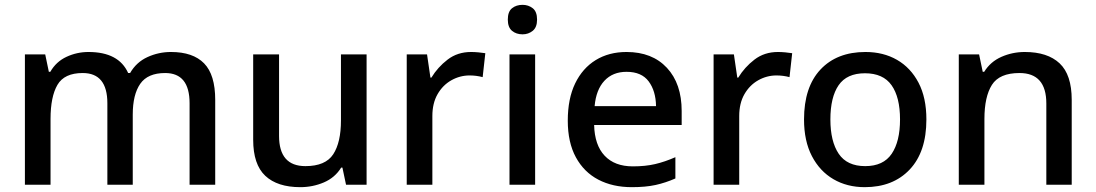

<svg xmlns="http://www.w3.org/2000/svg" viewBox="-20 -764 4532 794"><path d="M687 -549Q778 -549 824 -502Q870 -455 870 -351V0H764V-337Q764 -462 663 -462Q591 -462 560 -417.5Q529 -373 529 -290V0H424V-337Q424 -462 322 -462Q246 -462 217.5 -413Q189 -364 189 -272V0H83V-539H167L182 -467H188Q212 -509 255 -529Q298 -549 346 -549Q471 -549 510 -462H518Q544 -507 590 -528Q636 -549 687 -549Z M1496 -539V0H1411L1396 -71H1391Q1365 -29 1319 -9.5Q1273 10 1222 10Q1127 10 1077 -37Q1027 -84 1027 -186V-539H1134V-202Q1134 -77 1243 -77Q1326 -77 1358 -126Q1390 -175 1390 -266V-539Z M1928 -549Q1942 -549 1958.5 -547.5Q1975 -546 1987 -544L1976 -445Q1950 -452 1922 -452Q1882 -452 1846.5 -432Q1811 -412 1789.5 -374.5Q1768 -337 1768 -284V0H1662V-539H1746L1760 -443H1764Q1790 -486 1831 -517.5Q1872 -549 1928 -549Z M2141 -744Q2165 -744 2183 -730Q2201 -716 2201 -683Q2201 -651 2183 -636.5Q2165 -622 2141 -622Q2115 -622 2097.5 -636.5Q2080 -651 2080 -683Q2080 -716 2097.5 -730Q2115 -744 2141 -744ZM2193 -539V0H2087V-539Z M2571 -549Q2677 -549 2738 -483.5Q2799 -418 2799 -305V-247H2437Q2439 -164 2480.5 -120Q2522 -76 2597 -76Q2649 -76 2689.5 -85.5Q2730 -95 2773 -114V-26Q2732 -8 2691 1Q2650 10 2593 10Q2514 10 2454.5 -21Q2395 -52 2361.5 -113.5Q2328 -175 2328 -265Q2328 -356 2358.5 -419Q2389 -482 2443.5 -515.5Q2498 -549 2571 -549ZM2571 -467Q2514 -467 2479.5 -430Q2445 -393 2439 -325H2693Q2692 -388 2662.5 -427.5Q2633 -467 2571 -467Z M3197 -549Q3211 -549 3227.5 -547.5Q3244 -546 3256 -544L3245 -445Q3219 -452 3191 -452Q3151 -452 3115.5 -432Q3080 -412 3058.5 -374.5Q3037 -337 3037 -284V0H2931V-539H3015L3029 -443H3033Q3059 -486 3100 -517.5Q3141 -549 3197 -549Z M3811 -270Q3811 -136 3742 -63Q3673 10 3556 10Q3483 10 3426.5 -23Q3370 -56 3337.5 -118.5Q3305 -181 3305 -270Q3305 -404 3373 -476.5Q3441 -549 3559 -549Q3633 -549 3689.5 -516.5Q3746 -484 3778.5 -422Q3811 -360 3811 -270ZM3414 -270Q3414 -179 3448.5 -128Q3483 -77 3558 -77Q3633 -77 3667.5 -128Q3702 -179 3702 -270Q3702 -362 3667 -411.5Q3632 -461 3557 -461Q3482 -461 3448 -411.5Q3414 -362 3414 -270Z M4218 -549Q4312 -549 4362 -502Q4412 -455 4412 -351V0H4307V-336Q4307 -462 4196 -462Q4113 -462 4082 -413Q4051 -364 4051 -272V0H3945V-539H4029L4044 -467H4050Q4076 -509 4121.5 -529Q4167 -549 4218 -549Z"/></svg>

Font: Noto Sans Sinhala Medium
Style: Regular
Weight: 500
Designer: Jelle Bosma - Monotype Design Team
Foundry: Monotype Imaging Inc.
Version: Version 2.006; ttfautohint (v1.8.4.7-5d5b)